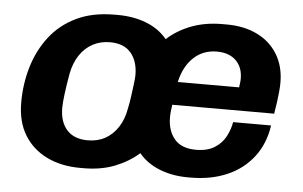

<svg xmlns="http://www.w3.org/2000/svg" viewBox="-43 -583 1032 655"><g transform="rotate(5 473.0 -255.5)"><path d="M253 10Q188 10 138.5 -14Q89 -38 61 -83.5Q33 -129 33 -195Q33 -259 50.5 -317.5Q68 -376 103.5 -422Q139 -468 194 -494.5Q249 -521 324 -521H335Q389 -521 433 -504Q477 -487 505 -453Q540 -485 587.5 -503Q635 -521 693 -521H708Q768 -521 813 -499Q858 -477 883 -436Q908 -395 908 -339Q908 -326 906.5 -309.5Q905 -293 902.5 -274Q900 -255 896 -232H547Q545 -218 544 -208.5Q543 -199 543 -189Q543 -143 567 -114.5Q591 -86 641 -86Q680 -86 705 -102Q730 -118 742.5 -142.5Q755 -167 759 -191H889Q880 -128 845 -82.5Q810 -37 755 -13.5Q700 10 632 10H621Q568 10 524 -7.5Q480 -25 453 -58Q418 -27 371 -8.5Q324 10 264 10ZM270 -86Q304 -86 330 -100.5Q356 -115 373.5 -142Q391 -169 397 -204Q402 -227 405 -250Q408 -273 410.5 -292Q413 -311 413 -322Q413 -369 389 -397.5Q365 -426 317 -426Q284 -426 257.5 -411.5Q231 -397 213.5 -370.5Q196 -344 189 -308Q182 -269 178 -237.5Q174 -206 174 -189Q174 -141 198.5 -113.5Q223 -86 270 -86ZM559 -311H769Q770 -320 771 -326.5Q772 -333 772 -341Q772 -380 748.5 -403Q725 -426 683 -426Q636 -426 603.5 -395.5Q571 -365 559 -311Z"/></g></svg>

Font: Chivo SemiBold
Style: Italic
Weight: 600
Italic angle: -8.05°
Designer: Hector Gatti
Foundry: Omnibus-Type
Version: Version 2.002